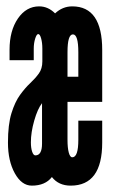

<svg xmlns="http://www.w3.org/2000/svg" viewBox="-20 -575 368 603"><path d="M80 8Q122 8 143 -19Q164 8 202 8Q301 8 301 -127V-196H226V-136Q226 -81 207 -81Q200 -81 196 -95.8Q192 -110.5 192 -136V-255H301V-418Q301 -555 207 -555Q176.5 -555 153 -533Q131 -555 103 -555Q62.5 -555 36.2 -516.8Q10 -478.5 10 -419V-386H86V-422Q86 -439.5 90.5 -453.8Q95 -468 100 -468Q105.5 -468 109.2 -454.2Q113 -440.5 113 -422V-382Q113 -359.5 102 -344.2Q91 -329 75 -314Q59 -299 43 -277Q27 -255 16 -219.5Q5 -184 5 -127Q5 -69.5 26.5 -30.8Q48 8 80 8ZM192 -334V-411Q192 -467 209 -467Q226 -467 226 -411V-334ZM91 -87Q85 -87 81 -98.5Q77 -110 77 -128Q77 -159.5 87.5 -196.2Q98 -233 112 -251V-124Q112 -87 91 -87Z"/></svg>

Font: League Gothic Condensed
Style: Regular
Weight: 400
Width: 3
Designer: The League of Moveable Type
Version: Version 1.600; ttfautohint (v1.8.3)